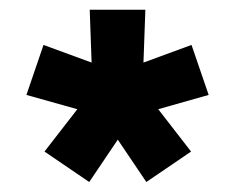

<svg xmlns="http://www.w3.org/2000/svg" viewBox="-20 -727 483 394"><path d="M71.3 -416 138.7 -502.9 34.2 -532.2 69.3 -634.8 168 -598.6 164.1 -707H278.3L274.4 -598.6L373 -634.8L408.2 -532.2L304.7 -502.9L372.1 -416L280.3 -353.5L221.7 -440.4L163.1 -353.5Z"/></svg>

Font: Wanted Sans ExtraBold
Style: Regular
Weight: 800
Designer: Original Design by Kil Hyung-jin and Kang Hanbin, Wanted Lab, Inc; Hangeul from Source Han Sans by Jang Soo-young and Ka
Foundry: Wanted Lab, Inc.
Version: Version 1.003